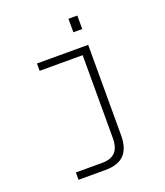

<svg xmlns="http://www.w3.org/2000/svg" viewBox="-153 -805 906 1057"><g transform="rotate(-20 300.0 -276.0)"><path d="M123 150V107H277Q328 107 353.5 81Q379 55 379 -2V-487H127V-530H427V0Q427 75 391.5 112.5Q356 150 280 150ZM374 -623V-702H426V-623Z"/></g></svg>

Font: Geist Mono ExtraLight
Style: Regular
Weight: 200
Monospace: yes
Designer: Basement.studio, Andrés Briganti, Mateo Zaragoza
Foundry: Basement.studio, Vercel, Andrés Briganti, Guido Ferreyra, Mateo Zaragoza
Version: Version 1.500; ttfautohint (v1.8.4.7-5d5b)